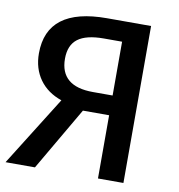

<svg xmlns="http://www.w3.org/2000/svg" viewBox="-80 -787 800 860"><g transform="rotate(10 319.5 -357.0)"><path d="M64.5 -506.3Q64.5 -713.9 337.4 -713.9H538.1V0H422.4V-287.6H303.2L135.7 0H2L200.2 -316.4Q135.3 -338.4 99.9 -387.9Q64.5 -437.5 64.5 -506.3ZM422.4 -377.4V-622.1H339.4Q259.3 -622.1 221.4 -593.3Q183.6 -564.5 183.6 -502.9Q183.6 -440.4 220.9 -408.9Q258.3 -377.4 333 -377.4Z"/></g></svg>

Font: Viking Open Sans Light
Style: Bold
Weight: 600
Foundry: Ascender Corporation
Version: Version 2.001